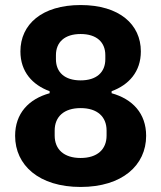

<svg xmlns="http://www.w3.org/2000/svg" viewBox="-20 -730 640 762"><path d="M300 12C465 12 560 -74 560 -191C560 -280 506 -337 423 -360V-368C491 -393 539 -445 539 -526C539 -633 454 -710 300 -710C146 -710 61 -633 61 -526C61 -445 109 -393 177 -368V-360C94 -337 40 -280 40 -191C40 -74 135 12 300 12ZM300 -103C234 -103 197 -137 197 -192V-212C197 -267 234 -301 300 -301C366 -301 403 -267 403 -212V-192C403 -137 366 -103 300 -103ZM300 -411C237 -411 202 -443 202 -495V-511C202 -563 237 -595 300 -595C363 -595 398 -563 398 -511V-495C398 -443 363 -411 300 -411Z"/></svg>

Font: IBM Plex Sans Thai Looped
Style: Bold
Weight: 700
Designer: Mike Abbink, Paul van der Laan, Pieter van Rosmalen, Ben Mitchell, Mark Frömberg
Foundry: Bold Monday
Version: Version 1.1